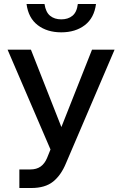

<svg xmlns="http://www.w3.org/2000/svg" viewBox="-20 -748 612 962"><path d="M441 -499H554L311 69Q286 130 246 162Q206 194 137 194H77V101H132Q163 101 183.5 86.5Q204 72 216 43L233 1L18 -499H135L307 -62H268ZM287 -586Q216 -586 169 -622Q122 -658 113 -728H203Q209 -687 231 -669Q253 -651 287 -651Q321 -651 343 -669Q365 -687 370 -728H461Q452 -658 405 -622Q358 -586 287 -586Z"/></svg>

Font: Wix Madefor Display SemiBold
Style: Regular
Weight: 600
Designer: Dalton Maag Ltd
Foundry: Dalton Maag Ltd
Version: Version 3.100